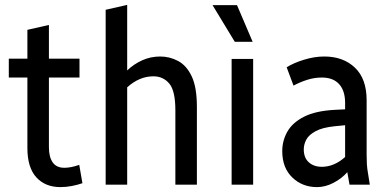

<svg xmlns="http://www.w3.org/2000/svg" viewBox="-20 -755 1588 785"><path d="M16 -438V-515H92V-633L180 -653V-515H305V-438H180V-153Q180 -113 195.5 -91Q211 -69 243 -69Q270 -69 304 -81L317 -6Q297 1 273.5 5.5Q250 10 227 10Q165 10 128.5 -30Q92 -70 92 -150V-438Z M412 0V-715L500 -735V-467Q527 -493 561.5 -508.5Q596 -524 635 -524Q674 -524 708.5 -505.5Q743 -487 764 -442.5Q785 -398 785 -318V0H697V-304Q697 -384 672 -413.5Q647 -443 607 -443Q550 -443 500 -398V0Z M927 0V-514H1015V0ZM849 -734H949L1013 -584H940Z M1134 -137Q1134 -180 1155 -217Q1176 -254 1223.5 -278Q1271 -302 1350 -306L1391 -308V-334Q1391 -384 1366.5 -411Q1342 -438 1296 -438Q1265 -438 1235.5 -428.5Q1206 -419 1180 -405L1152 -480Q1181 -498 1223.5 -511Q1266 -524 1306 -524Q1383 -524 1431 -478.5Q1479 -433 1479 -345V-122Q1479 -101 1480 -83.5Q1481 -66 1485 -44L1492 0H1409L1400 -51Q1377 -25 1343.5 -7.5Q1310 10 1276 10Q1216 10 1175 -29.5Q1134 -69 1134 -137ZM1222 -144Q1222 -110 1242.5 -91.5Q1263 -73 1296 -73Q1346 -73 1391 -113V-243L1350 -239Q1299 -234 1271 -219Q1243 -204 1232.5 -184.5Q1222 -165 1222 -144Z"/></svg>

Font: Radio Canada Condensed
Style: Regular
Weight: 400
Width: 3
Designer: Charles Daoud, Etienne Aubert Bonn, Alexandre Saumier Demers, Jacques Le Bailly
Foundry: Radio-Canada
Version: Version 2.104; ttfautohint (v1.8.4.7-5d5b);gftools[0.9.28.de